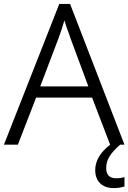

<svg xmlns="http://www.w3.org/2000/svg" viewBox="-20 -737 654 978"><path d="M571 171Q596 171 614 165V213Q590 221 559 221Q515 221 490 196.5Q465 172 465 129Q465 59 541 0L449 -240H164L71 0H0L282 -717H337L614 0H592Q555 32 538 59.5Q521 87 521 119Q521 171 571 171ZM430 -297 338 -545 331 -566Q316 -605 308 -633Q296 -590 278 -542L185 -297Z"/></svg>

Font: OpenSansMMV
Style: Light
Weight: 300
Foundry: Ascender Corporation
Version: Version 4.001